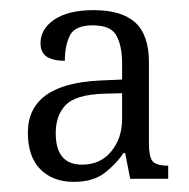

<svg xmlns="http://www.w3.org/2000/svg" viewBox="-20 -739 374 379"><path d="M126 -380Q84 -380 59.5 -405Q35 -430 35 -477Q35 -573 176 -580L221 -582V-614Q221 -648 210 -668.5Q199 -689 163 -689Q128 -689 118 -669Q108 -649 108 -619Q85 -619 72.5 -627Q60 -635 60 -654Q60 -682 87.5 -700.5Q115 -719 165 -719Q220 -719 247 -694.5Q274 -670 274 -616V-456Q274 -430 281 -421Q288 -412 312 -412V-386H237L227 -437H224Q210 -416 187 -398Q164 -380 126 -380ZM142 -414Q178 -414 199.5 -440Q221 -466 221 -504V-555L184 -554Q129 -552 109.5 -531.5Q90 -511 90 -476Q90 -414 142 -414Z"/></svg>

Font: Noto Serif Tamil SemiCondensed Light
Style: Italic
Weight: 300
Width: 4
Italic angle: -12°
Designer: Indian Type Foundry, Tom Grace, and the Monotype Design Team
Foundry: Monotype Imaging Inc.
Version: Version 2.003; ttfautohint (v1.8.4.7-5d5b)